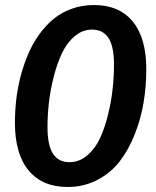

<svg xmlns="http://www.w3.org/2000/svg" viewBox="-20 -725 616 760"><path d="M352.1 -705.1Q451.7 -705.1 505.4 -639.9Q559.1 -574.7 559.1 -450.2Q559.1 -383.3 548.3 -318.8Q537.6 -254.4 513.4 -193.4Q489.3 -132.3 453.9 -86.4Q418.5 -40.5 365.2 -12.7Q312 15.1 247.1 15.1Q147.5 15.1 93.3 -50.3Q39.1 -115.7 39.1 -238.8Q39.1 -285.2 44.4 -331.5Q49.8 -377.9 62 -424.3Q74.2 -470.7 91.8 -511.7Q109.4 -552.7 135 -588.4Q160.6 -624 191.9 -649.9Q223.1 -675.8 264.2 -690.4Q305.2 -705.1 352.1 -705.1ZM344.2 -607.9Q306.2 -607.9 274.9 -581.1Q243.7 -554.2 224.4 -512.7Q205.1 -471.2 191.9 -418.2Q178.7 -365.2 173.3 -316.4Q168 -267.6 168 -222.2Q168 -149.4 189.9 -116.2Q211.9 -83 254.9 -83Q293.9 -83 325.4 -109.9Q356.9 -136.7 376 -178Q395 -219.2 408 -272.5Q420.9 -325.7 426 -374.5Q431.2 -423.3 431.2 -469.2Q431.2 -541.5 409.4 -574.7Q387.7 -607.9 344.2 -607.9Z"/></svg>

Font: Fira Sans Compressed Medium
Style: Italic
Weight: 500
Width: 3
Italic angle: -8°
Designer: Carrois Corporate & Edenspiekermann AG
Foundry: Carrois Corporate GbR & Edenspiekermann AG
Version: Version 4.203;PS 004.203;hotconv 1.0.88;makeotf.lib2.5.64775